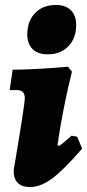

<svg xmlns="http://www.w3.org/2000/svg" viewBox="-20 -742 351 774"><path d="M268 -195 291 -191 311 -143Q235 -55 189 -21.5Q143 12 101 12Q35 12 35 -55Q80 -321 80 -346Q80 -363 72 -371Q64 -379 47 -379H19L31 -461Q112 -461 254 -473L270 -453Q254 -391 237.5 -307.5Q221 -224 212 -157L216 -154Q220 -154 231.5 -163Q243 -172 268 -195ZM90 -603Q90 -657 121.5 -689.5Q153 -722 205 -722Q244 -722 265.5 -701Q287 -680 287 -641Q287 -588 255.5 -555.5Q224 -523 173 -523Q133 -523 111.5 -544Q90 -565 90 -603Z"/></svg>

Font: Alegreya Black
Style: Italic
Weight: 900
Italic angle: -7°
Designer: Juan Pablo del Peral
Foundry: Huerta Tipografica
Version: Version 2.007; ttfautohint (v1.6)